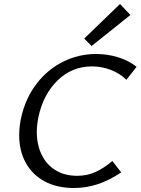

<svg xmlns="http://www.w3.org/2000/svg" viewBox="-20 -934 703 960"><path d="M76 -257Q76 -303 86 -347Q108 -444 163 -515.5Q218 -587 295.5 -625.5Q373 -664 460 -664Q518 -664 571 -647.5Q624 -631 663 -600L612 -535Q578 -568 533 -585Q488 -602 440 -602Q340 -602 268 -532Q196 -462 172 -348Q164 -308 164 -274Q164 -211 188 -161Q212 -111 257.5 -83Q303 -55 366 -55Q415 -55 456.5 -73.5Q498 -92 542 -129L586 -72Q524 -31 467 -12.5Q410 6 350 6Q264 6 202.5 -27.5Q141 -61 108.5 -120.5Q76 -180 76 -257ZM401 -741 580 -914 632 -859 438 -704Z"/></svg>

Font: Ysabeau Medium
Style: Italic
Weight: 500
Italic angle: -12°
Designer: Christian Thalmann (Catharsis Fonts)
Version: Version 0.003